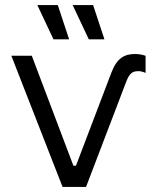

<svg xmlns="http://www.w3.org/2000/svg" viewBox="-20 -741 614 761"><path d="M349 -721H268L332 -585H394ZM209 -721H128L192 -585H254ZM481 -419C493 -449 504 -459 528 -459C537 -459 546 -457 557 -452V-520C544 -524 532 -527 516 -527C472 -527 443 -510 421 -452L281 -84H271L106 -520H25L228 0H321Z"/></svg>

Font: Fixel Display Regular
Style: Regular
Weight: 400
Designer: AlfaBravo + MacPaw
Foundry: Kyrylo Tkachov, Marchela Mozhyna, Serhii Makarenko, Maria Weinstein, Zakhar Kryvoshyya
Version: Version 1.211